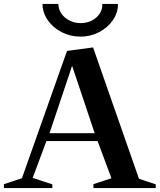

<svg xmlns="http://www.w3.org/2000/svg" viewBox="-35 -960 815 980"><path d="M-15 0V-20L88 -54L73 -39L307 -700L440 -718L678 -37L661 -52L760 -19V0H442V-20L545 -54L538 -39L459 -251L475 -240H190L206 -251L127 -39L120 -56L232 -19V0ZM214 -269 205 -280H459L452 -269L326 -645H340ZM376 -773Q324 -773 279.5 -796Q235 -819 208.5 -857.5Q182 -896 182 -940H263Q263 -914 278 -891.5Q293 -869 319 -855.5Q345 -842 376 -842Q409 -842 434.5 -855.5Q460 -869 474.5 -891.5Q489 -914 487 -940H567Q568 -896 541.5 -857.5Q515 -819 471 -796Q427 -773 376 -773Z"/></svg>

Font: Wittgenstein SemiBold
Style: Regular
Weight: 600
Designer: Jörg Drees
Foundry: Jörg Drees
Version: Version 1.500